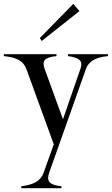

<svg xmlns="http://www.w3.org/2000/svg" viewBox="-20 -783 584 1003"><path d="M91 190V200H301V190C238 184 221 163 237 119L429 -423C444 -465 483 -484 544 -490V-500H335V-490C396 -482 414 -463 401 -426L309 -160L214 -421C197 -467 213 -483 275 -490V-500H0V-490C63 -483 101 -469 119 -419L261 -29L208 119C192 164 154 182 91 190ZM395 -725 363 -763 188 -584 198 -569Z"/></svg>

Font: Sprat Condesed
Style: Regular
Weight: 400
Width: 3
Designer: Ethan Nakache
Foundry: Collletttivo
Version: Version 2.000;Glyphs 3.2 (3217)